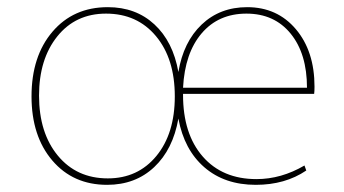

<svg xmlns="http://www.w3.org/2000/svg" viewBox="-20 -506 961 536"><path d="M279 10Q184 10 126 -58Q68 -126 68 -237Q68 -349 126.5 -417.5Q185 -486 281 -486Q359 -486 411 -438Q463 -390 478 -305Q492 -389 543 -437.5Q594 -486 670 -486Q754 -486 806 -424.5Q858 -363 858 -264Q858 -251 857 -244H491V-241Q491 -132 546 -69Q601 -6 696 -6Q765 -6 830 -44L835 -30Q776 10 694 10Q607 10 550.5 -39Q494 -88 478 -175Q463 -89 410.5 -39.5Q358 10 279 10ZM281 -8Q365 -8 416.5 -70.5Q468 -133 468 -237Q468 -342 415.5 -405Q363 -468 276 -468Q191 -468 140 -404.5Q89 -341 89 -239Q89 -135 141.5 -71.5Q194 -8 281 -8ZM491 -261H837Q837 -356 791.5 -412Q746 -468 668 -468Q590 -468 543 -413Q496 -358 491 -261Z"/></svg>

Font: Cantarell Thin
Style: Regular
Weight: 100
Designer: Dave Crossland, Nikolaus Waxweiler, Florian Fecher, Jacques Le Bailly, Eben Sorkin, Alexei Vanyashin, Alexios Zavras, Em
Version: Version 0.303